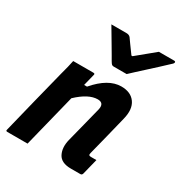

<svg xmlns="http://www.w3.org/2000/svg" viewBox="-191 -961 1028 1095"><g transform="rotate(30 323.0 -414.0)"><path d="M140 -538H273Q285 -538 281 -527Q271 -489 262 -451H281Q366 -550 451 -550Q514 -550 543 -509Q572 -468 554 -397Q538 -330 521.5 -265.5Q505 -201 488 -133Q485 -122 489 -118Q492 -115 502 -115H537Q530 -89 524 -63Q518 -37 511 -11Q508 0 497 0H435Q371 0 350.5 -40Q330 -80 344 -136Q360 -198 374 -254Q388 -310 404 -373Q414 -419 371 -419Q311 -419 237 -349Q193 -174 150 0H17Q5 0 9 -11Q35 -118 62 -225.5Q89 -333 116 -440Q124 -468 130 -493.5Q136 -519 140 -538ZM441 -626H355Q348 -626 343 -630Q338 -634 330 -648Q325 -657 313 -677.5Q301 -698 285 -725Q269 -752 253 -779Q237 -806 224 -828H323Q341 -828 350 -817Q357 -807 372 -786Q387 -765 412 -731H419Q459 -764 486.5 -786.5Q514 -809 537 -828H637Q648 -828 646 -819Q645 -815 641 -810.5Q637 -806 620 -791Q606 -778 581.5 -755Q557 -732 529 -707Q501 -682 477.5 -660Q454 -638 441 -626Z"/></g></svg>

Font: Recursive Mn Lnr St
Style: Bold Italic
Weight: 700
Italic angle: -15°
Monospace: yes
Version: Version 1.079;hotconv 1.0.112;makeotfexe 2.5.65598; ttfautoh